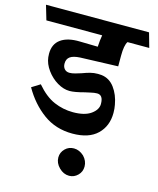

<svg xmlns="http://www.w3.org/2000/svg" viewBox="-142 -665 819 997"><g transform="rotate(15 268.0 -166.5)"><path d="M0 0ZM460 -171Q464 -151 464 -128Q464 -57 418.5 -13Q373 31 285 31Q195 31 128 -18Q61 -67 16 -146L61 -174Q108 -119 157 -98Q206 -77 259 -77Q322 -77 355.5 -101Q389 -125 389 -156Q389 -204 356 -204Q341 -204 320.5 -199Q300 -194 293 -193Q241 -179 214 -179Q181 -179 147.5 -199Q114 -219 90 -252Q66 -285 62 -320Q61 -327 61 -339Q61 -391 97.5 -417Q134 -443 200 -441L296 -439Q298 -476 303 -502H3L-20 -580H534L556 -502H439Q425 -481 425 -425V-368L222 -361Q186 -359 169 -347Q152 -335 152 -310Q152 -292 162 -281Q172 -270 189 -270Q202 -270 218.5 -274.5Q235 -279 250 -284Q274 -293 293 -298Q312 -303 334 -303Q346 -303 353 -302Q396 -297 423.5 -260Q451 -223 460 -171ZM391 180Q391 208 372 227Q352 247 325 247Q295 247 271 223Q247 199 247 169Q247 142 267 122Q286 103 314 103Q343 103 368 126Q391 150 391 180Z"/></g></svg>

Font: Sumana
Style: Bold
Weight: 700
Designer: Cyreal, Alexei Vanyashin (Devanagari), Olga Karpushina (Latin)
Foundry: Cyreal
Version: Version 1.015;PS 001.015;hotconv 1.0.70;makeotf.lib2.5.58329